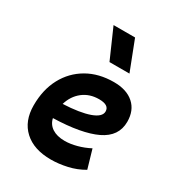

<svg xmlns="http://www.w3.org/2000/svg" viewBox="-189 -915 965 1045"><g transform="rotate(30 293.0 -392.5)"><path d="M301.8 -115.7Q336.9 -115.7 377 -126.5Q417 -137.2 454.1 -156.7L487.8 -41Q441.4 -13.7 388.7 -2Q335.9 9.8 287.6 9.8Q180.2 9.8 119.9 -45.7Q59.6 -101.1 59.6 -199.7Q59.6 -298.3 99.1 -371.8Q138.7 -445.3 209.7 -486.3Q280.8 -527.3 375.5 -527.3Q455.6 -527.3 500.7 -487.3Q545.9 -447.3 545.9 -376Q545.9 -284.2 453.9 -240.2Q361.8 -196.3 185.1 -191.4Q192.9 -155.3 223.1 -135.5Q253.4 -115.7 301.8 -115.7ZM192.4 -284.7Q298.3 -289.6 356.9 -310.5Q415.5 -331.5 415.5 -365.7Q415.5 -406.2 352.1 -406.2Q293 -406.2 251 -373.5Q209 -340.8 192.4 -284.7ZM299.3 -609.4 217.8 -794.9H353L424.8 -609.4Z"/></g></svg>

Font: Cascadia Code PL
Style: Bold Italic
Weight: 700
Italic angle: -10°
Monospace: yes
Designer: Aaron Bell
Foundry: Saja Typeworks
Version: Version 2404.023; ttfautohint (v1.8.4)